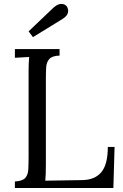

<svg xmlns="http://www.w3.org/2000/svg" viewBox="-20 -947 618 967"><path d="M55 0V-33Q93 -35 107 -50.5Q121 -66 122.5 -93.5Q124 -121 124 -156V-588Q124 -630 127 -660Q109 -659 91 -658Q73 -657 55 -656V-700H280V-667Q243 -666 228.5 -650Q214 -634 212.5 -607Q211 -580 211 -544V-115Q211 -63 208 -37L395 -40Q458 -41 490.5 -80Q523 -119 523 -207H557L551 0ZM146 -760 124 -789 250 -909Q270 -926 284.5 -927Q299 -928 307.5 -922.5Q316 -917 317 -914Q320 -910 322.5 -899.5Q325 -889 319.5 -876Q314 -863 291 -849Z"/></svg>

Font: Lora
Style: Regular
Weight: 400
Designer: Olga Karpushina, Alexei Vanyashin (Cyrillic)
Foundry: Cyreal
Version: Version 3.005; ttfautohint (v1.8.4.7-5d5b)